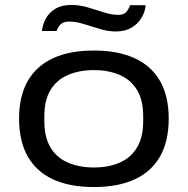

<svg xmlns="http://www.w3.org/2000/svg" viewBox="-20 -743 758 775"><path d="M359 12Q261 12 194 -19Q127 -50 92 -111.5Q57 -173 57 -264Q57 -355 92 -416Q127 -477 194 -508Q261 -539 359 -539Q456 -539 523.5 -508Q591 -477 626 -416Q661 -355 661 -264Q661 -173 626 -111.5Q591 -50 523.5 -19Q456 12 359 12ZM359 -67Q418 -67 463 -86.5Q508 -106 533 -147.5Q558 -189 558 -254V-274Q558 -339 533 -380Q508 -421 463 -440.5Q418 -460 359 -460Q300 -460 254.5 -440.5Q209 -421 184 -380Q159 -339 159 -274V-254Q159 -189 184 -147.5Q209 -106 254.5 -86.5Q300 -67 359 -67ZM149 -618Q152 -643 164.5 -667Q177 -691 202.5 -707Q228 -723 267 -723Q301 -723 333.5 -713.5Q366 -704 398 -693.5Q430 -683 458 -683Q481 -683 491 -696Q501 -709 505 -722H568Q566 -696 551.5 -671.5Q537 -647 511 -631.5Q485 -616 447 -616Q417 -616 383.5 -626Q350 -636 318 -646Q286 -656 259 -656Q235 -656 223.5 -643.5Q212 -631 209 -618Z"/></svg>

Font: Archivo Expanded
Style: Regular
Weight: 400
Width: 7
Designer: Hector Gatti
Foundry: Omnibus-Type
Version: Version 2.001